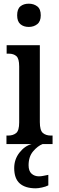

<svg xmlns="http://www.w3.org/2000/svg" viewBox="-20 -781 319 1041"><path d="M136 -635Q108 -635 90.5 -650Q73 -665 73 -698Q73 -732 90.5 -746.5Q108 -761 136 -761Q163 -761 182 -746.5Q201 -732 201 -698Q201 -665 182 -650Q163 -635 136 -635ZM15 0V-46H24Q51 -46 67.5 -59.5Q84 -73 84 -117V-421Q84 -463 69 -476.5Q54 -490 28 -490H16V-536H196V-119Q196 -74 212.5 -60Q229 -46 256 -46H265V0ZM174 240Q117 240 87 213.5Q57 187 57 130Q57 83 85.5 46.5Q114 10 152 0H211Q185 10 160 39Q135 68 135 115Q135 146 151 160.5Q167 175 191 175Q202 175 214.5 172.5Q227 170 242 167V224Q229 231 208 235.5Q187 240 174 240Z"/></svg>

Font: Noto Serif Tamil ExtraCondensed SemiBold
Style: Regular
Weight: 600
Width: 2
Designer: Indian Type Foundry, Tom Grace, and the Monotype Design Team
Foundry: Monotype Imaging Inc.
Version: Version 2.004; ttfautohint (v1.8.4.7-5d5b)